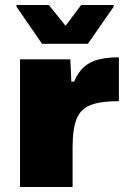

<svg xmlns="http://www.w3.org/2000/svg" viewBox="-20 -747 522 767"><path d="M60 0V-510H261L265 -421H276Q292 -459 316 -480Q340 -501 374.5 -509.5Q409 -518 455 -518V-343Q383 -343 342.5 -327.5Q302 -312 286 -272Q270 -232 270 -158V0ZM148 -572 46 -720V-727H175L242 -644L304 -727H434V-720L331 -572Z"/></svg>

Font: Saira Expanded ExtraBold
Style: Regular
Weight: 800
Width: 7
Designer: Hector Gatti with collaboration of the Omnibus-Type team
Foundry: Omnibus-Type
Version: Version 1.101